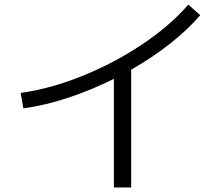

<svg xmlns="http://www.w3.org/2000/svg" viewBox="-20 -781 978 847"><path d="M810.5 -760.7 863.3 -713.9Q807.6 -649.4 729.5 -587.9Q651.4 -526.4 558.6 -473.6V45.9H482.4V-433.1Q382.3 -383.3 280 -349.6Q177.7 -315.9 83 -302.7L71.3 -371.1Q200.7 -388.7 342.5 -445.8Q484.4 -502.9 608.2 -585.9Q731.9 -668.9 810.5 -760.7Z"/></svg>

Font: Pretendard
Style: Regular
Weight: 400
Designer: Base glyphs from Inter by Rasmus Andersson; Hangeul glyphs from Noto Sans CJK(Source Han Sans) by Jang Soo-young and Kan
Foundry: Kil Hyung-jin
Version: Version 1.309